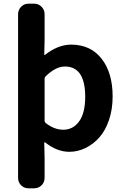

<svg xmlns="http://www.w3.org/2000/svg" viewBox="-20 -816 684 1053"><path d="M136.7 216.8Q112.3 216.8 95.7 200.2Q79.1 183.6 79.1 159.2V-738.3Q79.1 -761.7 95.7 -778.8Q112.3 -795.9 136.7 -795.9H167Q191.4 -795.9 208 -778.8Q224.6 -761.7 224.6 -738.3V-594.7L222.7 -518.6Q222.7 -515.6 224.1 -514.6Q225.6 -513.7 227.5 -515.6Q298.8 -571.3 370.1 -571.3Q476.6 -571.3 537.1 -494.1Q597.7 -417 597.7 -287.1Q597.7 -216.8 578.1 -158.7Q558.6 -100.6 525.4 -63Q492.2 -25.4 449.2 -4.4Q406.2 16.6 360.4 16.6Q292 16.6 227.5 -35.2Q225.6 -36.1 224.1 -35.2Q222.7 -34.2 222.7 -32.2L224.6 46.9V159.2Q224.6 183.6 208 200.2Q191.4 216.8 167 216.8ZM327.1 -104.5Q380.9 -104.5 414.1 -150.4Q447.3 -196.3 447.3 -285.2Q447.3 -451.2 335.9 -451.2Q285.2 -451.2 230.5 -397.5Q224.6 -392.6 224.6 -385.7V-154.3Q224.6 -146.5 230.5 -141.6Q277.3 -104.5 327.1 -104.5Z"/></svg>

Font: Gen Jyuu Gothic P Bold
Style: Bold
Weight: 700
Designer: [Source Han Sans]
Ryoko NISHIZUKA  (kana & ideographs); Paul D. Hunt (Latin, Greek & Cyrillic); Wenlong ZHANG  (bopomofo
Version: Version 1.002.20150607